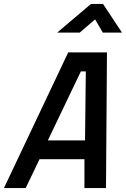

<svg xmlns="http://www.w3.org/2000/svg" viewBox="-54 -951 637 971"><path d="M563 -786H466L427 -853L349 -786H235L406 -931H467ZM482 0H373V-146H146L76 0H-34L291 -686H487ZM376 -241 380 -590H355L188 -241Z"/></svg>

Font: Storia Sans SemiBold
Style: Italic
Weight: 600
Italic angle: -13°
Designer: Campivisivi
Foundry: Accademia di Belle Arti di Urbino and students of MA course of Visual design
Version: Version 60.001;May 25, 2020;FontCreator 12.0.0.2522 64-bit